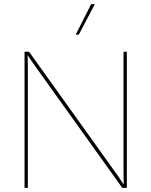

<svg xmlns="http://www.w3.org/2000/svg" viewBox="-20 -911 734 931"><path d="M595 -660V0H573L140 -605L114 -644L115 -587V0H99V-660H121L554 -55L580 -16L579 -73V-660ZM422 -891H440L362 -743H347Z"/></svg>

Font: Work Sans Thin
Style: Regular
Weight: 250
Designer: Wei Huang
Foundry: Wei Huang
Version: Version 2.012